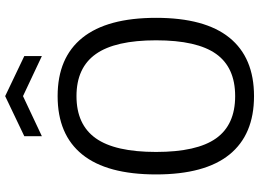

<svg xmlns="http://www.w3.org/2000/svg" viewBox="-150 -843 1003 743"><g transform="rotate(-90 351.5 -471.5)"><path d="M351 10Q202 10 125 -85Q48 -180 48 -369Q48 -559 125 -654.5Q202 -750 351 -750Q500 -750 577 -654Q654 -558 654 -369Q654 -180 577 -85Q500 10 351 10ZM351 -63Q462 -63 514.5 -137Q567 -211 567 -369Q567 -527 514 -602Q461 -677 351 -677Q241 -677 188 -602.5Q135 -528 135 -369Q135 -211 187.5 -137Q240 -63 351 -63ZM196 -879 351 -953 506 -879V-811L351 -884L196 -811Z"/></g></svg>

Font: Encode Sans Narrow
Style: Regular
Weight: 400
Designer: Pablo Impallari, Andres Torresi
Foundry: Pablo Impallari, Andres Torresi
Version: Version 1.000; ttfautohint (v1.00) -l 8 -r 50 -G 200 -x 14 -